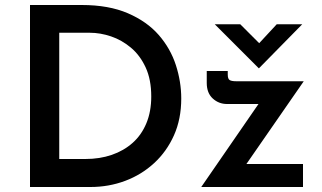

<svg xmlns="http://www.w3.org/2000/svg" viewBox="-20 -748 1287 768"><path d="M100 0V-728H307Q415 -728 491.5 -695Q568 -662 615 -608Q662 -554 683.5 -487.5Q705 -421 705 -354Q705 -272 676 -207Q647 -142 596.5 -95.5Q546 -49 480.5 -24.5Q415 0 342 0ZM217 -112H321Q379 -112 427 -128.5Q475 -145 510.5 -176.5Q546 -208 565.5 -255Q585 -302 585 -362Q585 -430 562.5 -478.5Q540 -527 503.5 -557.5Q467 -588 424 -602.5Q381 -617 339 -617H217ZM888 -332Q855 -332 831 -354Q807 -376 807 -416V-464H891V-450Q891 -432 899 -427.5Q907 -423 925 -423H1195L949 -68L928 -92H1192V0H785L1036 -364L1054 -332ZM941 -651 1029 -563 998 -555 1087 -651H1189L1016 -475H1015L839 -651Z"/></svg>

Font: Josefin Sans Thin SemiBold
Style: Regular
Weight: 600
Version: Version 2.000